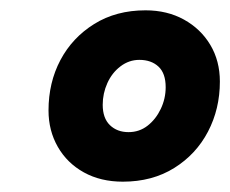

<svg xmlns="http://www.w3.org/2000/svg" viewBox="-20 -723 446 372"><path d="M218 -371Q175 -371 142.5 -389Q110 -407 92 -438.5Q74 -470 74 -509Q74 -563 97 -606.5Q120 -650 162.5 -676.5Q205 -703 262 -703Q304 -703 336.5 -685Q369 -667 387.5 -636Q406 -605 406 -565Q406 -512 383 -468Q360 -424 317.5 -397.5Q275 -371 218 -371ZM229 -467Q250 -467 266 -479.5Q282 -492 291.5 -512Q301 -532 301 -554Q301 -581 287 -594Q273 -607 250 -607Q230 -607 213.5 -594.5Q197 -582 188 -562Q179 -542 179 -520Q179 -494 193 -480.5Q207 -467 229 -467Z"/></svg>

Font: Radio Canada Big SemiBold
Style: Italic
Weight: 600
Italic angle: -12°
Designer: Étienne Aubert Bonn
Foundry: Coppers and Brasses
Version: Version 1.001